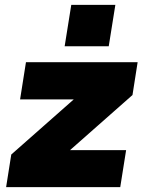

<svg xmlns="http://www.w3.org/2000/svg" viewBox="-20 -764 582 784"><path d="M5 0 26 -133 281 -358H62L86 -510H542L521 -376L266 -151H495L471 0ZM244 -575 271 -744H451L424 -575Z"/></svg>

Font: Mulish ExtraBlack
Style: Italic
Weight: 1000
Italic angle: -9°
Designer: Vernon Adams
Foundry: Vernon Adams
Version: Version 3.603; ttfautohint (v1.8.3)